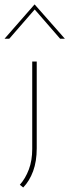

<svg xmlns="http://www.w3.org/2000/svg" viewBox="-39 -651 308 852"><path d="M64 181 49 169Q74 141 89 101Q104 61 104 10V-378H124V7Q124 65 108 108.5Q92 152 64 181ZM228 -479 115 -609 2 -479H-19L114 -631H115L249 -479Z"/></svg>

Font: Synthetic Thin
Style: Regular
Weight: 100
Designer: Santiago Orozco
Foundry: Typemade
Version: Version 2.000; ttfautohint (v1.8.4.7-5d5b)